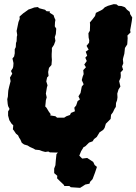

<svg xmlns="http://www.w3.org/2000/svg" viewBox="-20 -714 657 925"><path d="M281 27 262 21H252L220 20L213 16L198 18L183 14L170 9L150 7L142 2L124 -6L113 -13L96 -18L85 -26L78 -42L72 -51L67 -62L57 -70L47 -85L42 -91L44 -110L35 -119L25 -135L19 -157V-177L26 -189L19 -203L17 -214L15 -236L18 -249L19 -266L20 -278L24 -296L31 -323L28 -340L39 -359L33 -372L42 -386L44 -395L45 -410L40 -432L48 -442L51 -457V-477L56 -487L57 -507L60 -515L61 -537L63 -545L60 -565L62 -574L69 -608L75 -623L74 -634L92 -650L98 -654L117 -668L132 -673L145 -678L162 -680L170 -674L197 -667L204 -660L221 -659L219 -653L238 -641L242 -629L247 -618L245 -607L244 -587L251 -576L249 -550L244 -535L247 -517L240 -498L230 -483V-469L229 -454V-440L230 -425L228 -401L216 -387L212 -367L214 -348L207 -341L203 -322L209 -303L206 -293L201 -263L205 -245L201 -231L200 -220L198 -201L204 -195L214 -178L224 -164L222 -158L247 -154L255 -147H289L300 -154L317 -160L322 -170L341 -178L338 -195L347 -206L354 -227L365 -235L358 -250L368 -266L374 -297L383 -308L374 -328L378 -344L383 -357L381 -376L394 -390L386 -403L398 -420L391 -436L400 -446L393 -465L407 -475L397 -493L409 -508L410 -520L407 -533L406 -554L413 -566L414 -595L413 -606L425 -620L438 -637L442 -652L470 -666L476 -670L485 -679L500 -686L528 -694L541 -693L550 -686L565 -685L582 -679L592 -667L605 -657L607 -646L617 -630L615 -613L610 -584L607 -568L609 -558L594 -543L595 -530L594 -514L593 -500L582 -483L580 -464L579 -455L574 -437L572 -428L574 -409L568 -394L573 -378L561 -365L562 -350L561 -339L554 -323L560 -297L551 -283L545 -263L546 -245L544 -231L539 -218L538 -199L532 -190L524 -173L515 -161L513 -141L499 -127L490 -118L484 -98L477 -88L460 -77L446 -54L433 -44L426 -33L409 -27L392 -10L370 3L354 9L350 8L330 17L310 18H297ZM321 188 314 182H290L287 176L268 158L255 145L256 133L241 120V98L247 82L249 57L252 29L271 6L290 -5L320 -19L338 -25L366 -15H374L375 -6L381 -2L371 14L362 36L376 50L400 47L429 66L436 81L447 90L438 117L426 149L414 162L411 171L391 175L366 191Z"/></svg>

Font: Winky Rough ExtraBold
Style: Italic
Weight: 800
Italic angle: -8.97852°
Designer: Simon Atzbach
Foundry: typofactur
Version: Version 1.206; ttfautohint (v1.8.4.7-5d5b)